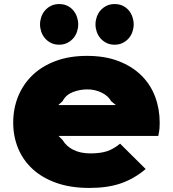

<svg xmlns="http://www.w3.org/2000/svg" viewBox="-20 -915 851 945"><path d="M638 -795Q638 -777 632 -759Q626 -741 614 -727Q602 -713 584.5 -704Q567 -695 544 -695Q521 -695 503.5 -704Q486 -713 474 -727Q462 -741 456 -759Q450 -777 450 -795Q450 -813 456 -831Q462 -849 474 -863Q486 -877 503.5 -886Q521 -895 544 -895Q567 -895 584.5 -886.5Q602 -878 614 -863.5Q626 -849 632 -831Q638 -813 638 -795ZM365 -795Q365 -777 359 -759Q353 -741 341 -727Q329 -713 311.5 -704Q294 -695 271 -695Q248 -695 230.5 -704Q213 -713 201 -727Q189 -741 183 -759Q177 -777 177 -795Q177 -813 183 -831Q189 -849 201 -863Q213 -877 230.5 -886Q248 -895 271 -895Q294 -895 311.5 -886.5Q329 -878 341 -863.5Q353 -849 359 -831Q365 -813 365 -795ZM766 -311Q766 -297 765 -283Q764 -269 759 -246H268L288 -226Q306 -195 341 -177.5Q376 -160 425 -160Q475 -160 507.5 -171Q540 -182 571 -208L697 -83Q640 -35 575 -12.5Q510 10 420 10Q327 10 257 -15Q187 -40 140 -83.5Q93 -127 69 -185.5Q45 -244 45 -311Q45 -381 69.5 -441Q94 -501 140.5 -545.5Q187 -590 254.5 -615Q322 -640 408 -640Q497 -640 564 -614Q631 -588 676 -543.5Q721 -499 743.5 -439Q766 -379 766 -311ZM550 -398 527 -417Q513 -443 480.5 -459Q448 -475 410 -475Q372 -475 338 -461.5Q304 -448 288 -417L267 -398Z"/></svg>

Font: TypoPRO Sinkin Sans
Style: 900 X Black
Weight: 950
Designer: Keith Bates
Foundry: K-Type
Version: Sinkin Sans (version 1.0)  by Keith Bates   •   © 2014   www